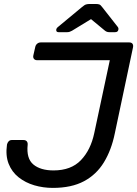

<svg xmlns="http://www.w3.org/2000/svg" viewBox="-20 -907 670 937"><path d="M237.6 10Q190.9 10 147.4 -2.7Q103.9 -15.5 70.9 -41.7Q37.9 -67.9 22.2 -107.7Q6.4 -147.6 14.1 -201.7Q16.1 -210.7 22.1 -217.2Q28.1 -223.7 37.9 -223.7H94Q105.3 -223.7 110.6 -217.4Q115.9 -211.1 115 -200.6Q108 -133.5 142.7 -104.4Q177.4 -75.3 241.4 -75.3Q326.9 -75.3 374.8 -125.3Q422.8 -175.3 440.1 -257.9L515.9 -613.2H161.2Q151 -613.2 145.8 -619.6Q140.6 -625.9 142.6 -636.1L151.9 -677.1Q153.9 -687.3 161.3 -693.6Q168.8 -700 179 -700H610.5Q621.5 -700 626.4 -693.6Q631.2 -687.3 629.2 -676.3L540.2 -255.6Q523.7 -174.9 487.2 -115Q450.7 -55.1 389.8 -22.6Q328.9 10 237.6 10ZM265.8 -750Q253.9 -750 254.4 -761.1Q254.8 -769.1 263.3 -775.7L380.1 -872.6Q392.9 -883.6 400.7 -885.5Q408.5 -887.5 416.3 -887.5H448.7Q457.3 -887.5 464 -885.5Q470.7 -883.6 478.5 -872.6L553.9 -776.6Q559.6 -769.9 557.6 -761.9Q555.4 -750 541.8 -750H513.7Q507 -750 502 -751.8Q496.9 -753.6 492.6 -757L424.2 -813.6L331.4 -757Q325.2 -753.8 320.1 -751.9Q315 -750 308.2 -750Z"/></svg>

Font: Rubik Light
Style: Italic
Weight: 300
Italic angle: -12°
Designer: Hubert and Fischer
Foundry: Hubert and Fischer
Version: Version 2.300;gftools[0.9.30]